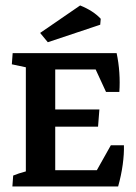

<svg xmlns="http://www.w3.org/2000/svg" viewBox="-20 -676 492 696"><path d="M24.9 0 27.8 -39.6Q46.4 -47.4 73.7 -54.7V-432.1L22.9 -442.9L25.9 -483.4H402.8Q410.2 -448.7 412.6 -412.4Q415 -376 412.6 -342.8H364.3L326.7 -424.3H180.2V-279.3H340.3L335.4 -216.8H180.2V-59.1H331.1L381.8 -149.4H429.2Q430.2 -118.2 424.8 -78.9Q419.4 -39.6 408.2 0ZM153.3 -522.9 125.5 -556.6 270.5 -656.2Q317.9 -637.2 345.2 -607.9L343.3 -586.4Z"/></svg>

Font: Markazi Text SemiBold
Style: Regular
Weight: 600
Designer: Borna Izadpanah (Arabic designer), Fiona Ross (Arabic design director) and Florian Runge (Latin designer)
Foundry: Borna Izadpanah and Florian Runge
Version: Version 1.001; ttfautohint (v1.8.3)